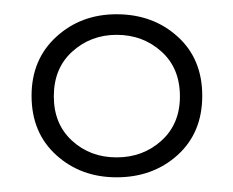

<svg xmlns="http://www.w3.org/2000/svg" viewBox="-20 -664 321 264"><path d="M140.3 -420.2Q91.1 -420.2 57.3 -450.8Q23.4 -481.5 23.4 -532.3Q23.4 -582.3 57.3 -613.3Q91.1 -644.4 140.3 -644.4Q190.3 -644.4 224.2 -613.7Q258.1 -583.1 258.1 -532.3Q258.1 -481.5 224.2 -450.8Q190.3 -420.2 140.3 -420.2ZM140.3 -447.6Q176.6 -447.6 202 -470.6Q227.4 -493.5 227.4 -531.5Q227.4 -570.2 202 -593.1Q176.6 -616.1 140.3 -616.1Q104.8 -616.1 79.4 -593.1Q54 -570.2 54 -531.5Q54 -493.5 79 -470.6Q104 -447.6 140.3 -447.6Z"/></svg>

Font: Playfair 5pt SemiExpanded Light SemiBold
Style: Regular
Weight: 600
Version: Version 2.001;gftools[0.9.30]